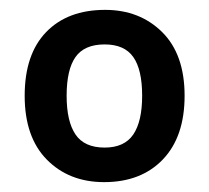

<svg xmlns="http://www.w3.org/2000/svg" viewBox="-20 -742 423 389"><path d="M354 -548Q354 -465 310 -419Q266 -373 191 -373Q120 -373 75 -418.5Q30 -464 30 -548Q30 -632 73.5 -677Q117 -722 193 -722Q263 -722 308.5 -677Q354 -632 354 -548ZM115 -548Q115 -496 133 -469.5Q151 -443 192 -443Q232 -443 250 -469.5Q268 -496 268 -548Q268 -601 250 -626.5Q232 -652 192 -652Q151 -652 133 -626.5Q115 -601 115 -548Z"/></svg>

Font: Noto Sans Gujarati SemiBold
Style: Regular
Weight: 600
Designer: Jelle Bosma - Monotype Design Team, Universal Thirst
Foundry: Monotype Imaging Inc.
Version: Version 2.106; ttfautohint (v1.8.4.7-5d5b)